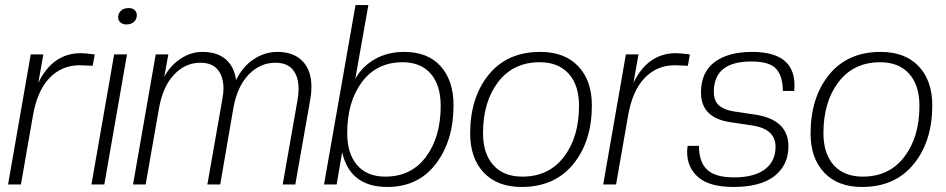

<svg xmlns="http://www.w3.org/2000/svg" viewBox="-20 -732 3753 762"><path d="M63 0H12L102 -516H152L132 -403Q189 -521 301 -521Q316 -521 356 -516L348 -471L295 -473Q225 -473 176 -422Q127 -371 110 -269Z M394 0H343L433 -516H484ZM482 -635Q467 -635 458 -643Q449 -651 449 -663Q449 -679 460 -689.5Q471 -700 491 -700Q506 -700 514.5 -692Q523 -684 523 -672Q523 -656 512 -645.5Q501 -635 482 -635Z M1152 0H1102L1161 -336Q1165 -356 1165 -380Q1165 -427 1142.5 -455Q1120 -483 1073 -483Q1012 -483 966.5 -435.5Q921 -388 906 -302L854 0H803L862 -336Q867 -363 867 -380Q867 -427 844.5 -455Q822 -483 775 -483Q715 -483 670.5 -435.5Q626 -388 611 -302L558 0H508L598 -516H648L632 -427Q655 -471 696 -498.5Q737 -526 783 -526Q842 -526 876 -496.5Q910 -467 917 -414Q943 -468 987 -497Q1031 -526 1081 -526Q1145 -526 1180.5 -489.5Q1216 -453 1216 -387Q1216 -364 1212 -341Z M1517 10Q1369 10 1338 -128L1316 0H1266L1391 -712H1442L1390 -419Q1417 -468 1467.5 -497Q1518 -526 1584 -526Q1678 -526 1729 -469Q1780 -412 1780 -314Q1780 -174 1710 -82Q1640 10 1517 10ZM1509 -31Q1612 -31 1670.5 -109.5Q1729 -188 1729 -312Q1729 -394 1689.5 -439.5Q1650 -485 1578 -485Q1475 -485 1416.5 -406.5Q1358 -328 1358 -204Q1358 -122 1397.5 -76.5Q1437 -31 1509 -31Z M2053 -31Q2158 -31 2218 -109.5Q2278 -188 2278 -312Q2278 -394 2237 -439.5Q2196 -485 2122 -485Q2017 -485 1957 -406.5Q1897 -328 1897 -204Q1897 -122 1938 -76.5Q1979 -31 2053 -31ZM2050 10Q1954 10 1900 -47Q1846 -104 1846 -202Q1846 -345 1919.5 -435.5Q1993 -526 2124 -526Q2221 -526 2275 -469Q2329 -412 2329 -314Q2329 -171 2255 -80.5Q2181 10 2050 10Z M2425 0H2374L2464 -516H2514L2494 -403Q2551 -521 2663 -521Q2678 -521 2718 -516L2710 -471L2657 -473Q2587 -473 2538 -422Q2489 -371 2472 -269Z M2890 10Q2797 10 2752 -28Q2707 -66 2707 -130Q2707 -137 2709 -153H2754Q2754 -89 2786.5 -58.5Q2819 -28 2893 -28Q2973 -28 3015.5 -60Q3058 -92 3058 -149Q3058 -220 2966 -234L2879 -247Q2762 -264 2762 -365Q2762 -445 2816 -485.5Q2870 -526 2965 -526Q3133 -526 3133 -394Q3133 -379 3132 -371H3087Q3087 -428 3061 -458Q3035 -488 2962 -488Q2813 -488 2813 -368Q2813 -331 2833.5 -313.5Q2854 -296 2891 -290L2978 -277Q3109 -257 3109 -151Q3109 -77 3054 -33.5Q2999 10 2890 10Z M3404 -31Q3509 -31 3569 -109.5Q3629 -188 3629 -312Q3629 -394 3588 -439.5Q3547 -485 3473 -485Q3368 -485 3308 -406.5Q3248 -328 3248 -204Q3248 -122 3289 -76.5Q3330 -31 3404 -31ZM3401 10Q3305 10 3251 -47Q3197 -104 3197 -202Q3197 -345 3270.5 -435.5Q3344 -526 3475 -526Q3572 -526 3626 -469Q3680 -412 3680 -314Q3680 -171 3606 -80.5Q3532 10 3401 10Z"/></svg>

Font: Creato Display Light
Style: Italic
Weight: 300
Italic angle: -10°
Version: Version 1.000